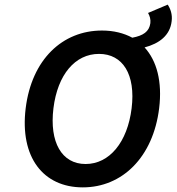

<svg xmlns="http://www.w3.org/2000/svg" viewBox="-20 -798 763 830"><path d="M350 -89C247 -89 193 -183 211 -330C229 -476 305 -565 408 -565C511 -565 567 -476 549 -330C531 -183 453 -89 350 -89ZM620 -742C627 -730 632 -715 630 -698C625 -661 599 -644 552 -635C515 -655 471 -666 421 -666C250 -666 117 -541 91 -330C65 -118 167 12 338 12C508 12 642 -118 668 -330C682 -445 658 -535 605 -593C669 -610 715 -645 722 -706C726 -735 717 -760 705 -778Z"/></svg>

Font: Falling Sky
Style: Obl
Weight: 400
Designer: Paul D. Hunt
Foundry: Adobe Systems Incorporated
Version: Version 1.02